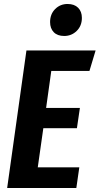

<svg xmlns="http://www.w3.org/2000/svg" viewBox="-20 -946 501 966"><path d="M430 -589H238L212 -403H382L367 -301H198L170 -104H379L364 0H16L113 -692H461ZM232 -835Q232 -875 257.5 -900.5Q283 -926 320 -926Q354 -926 373 -907Q392 -888 392 -856Q392 -816 366 -790.5Q340 -765 303 -765Q269 -765 250.5 -784Q232 -803 232 -835Z"/></svg>

Font: Fira Sans Compressed SemiBold
Style: Italic
Weight: 600
Width: 1
Italic angle: -8°
Designer: bBox Type GmbH & Carrois Corporate GbR & Edenspiekermann AG
Foundry: bBox Type GmbH & Carrois Corporate GbR & Edenspiekermann AG
Version: Version 4.301